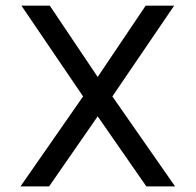

<svg xmlns="http://www.w3.org/2000/svg" viewBox="-20 -664 697 684"><path d="M155 0 328 -249.5 501.3 0H603.7L380.3 -320.5L600.5 -643.9H499L328 -389.8L157.3 -643.9H56.3L276 -320.5L53 0Z"/></svg>

Font: Arad-VF Thin Dots1
Style: Regular
Weight: 100
Designer: Mohammad Darvishi
Version: Version 1.000;August 30, 2024;FontCreator 15.0.0.2992 64-bit